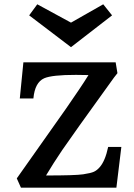

<svg xmlns="http://www.w3.org/2000/svg" viewBox="-20 -870 623 890"><path d="M390.1 -522Q361.8 -522.9 332 -522.9Q221.2 -522.9 185.1 -507.3Q141.6 -488.3 134.8 -413.6H71.8L88.4 -581.1H516.1L524.4 -530.8Q522 -527.8 508.3 -510.3Q309.1 -234.4 268.3 -174.1Q227.5 -113.8 193.4 -56.6Q329.6 -56.6 365.5 -62Q401.4 -67.4 415.5 -74Q429.7 -80.6 441.9 -94.7Q467.8 -124 481.4 -189H542.5L519.5 0H77.1L58.1 -42.5V-43.5L285.2 -365.2L344.7 -452.1Q372.1 -492.7 390.1 -522ZM115.2 -798.8 152.8 -850.1 309.1 -765.1Q309.1 -765.1 458.5 -850.1L499.5 -798.8L309.1 -651.4Z"/></svg>

Font: HeadlandOne
Style: Regular
Weight: 400
Designer: Gary Lonergan
Foundry: Sorkin Type Co.
Version: Version 1.002